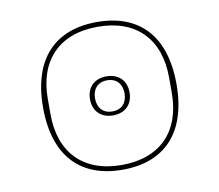

<svg xmlns="http://www.w3.org/2000/svg" viewBox="-67 -626 819 717"><g transform="rotate(-10 343.0 -268.0)"><path d="M343 12C501 12 596 -82 596 -268C596 -454 501 -548 343 -548C185 -548 90 -454 90 -268C90 -82 185 12 343 12ZM343 -194C388 -194 418 -222 418 -268C418 -314 388 -342 343 -342C298 -342 268 -314 268 -268C268 -222 298 -194 343 -194ZM343 -209C306 -209 287 -234 287 -268C287 -302 306 -327 343 -327C380 -327 399 -302 399 -268C399 -234 380 -209 343 -209ZM343 -6C195 -6 113 -95 113 -239V-297C113 -441 195 -530 343 -530C491 -530 573 -441 573 -297V-239C573 -95 491 -6 343 -6Z"/></g></svg>

Font: IBM Plex Sans Thai Looped Thin
Style: Regular
Weight: 100
Designer: Mike Abbink, Paul van der Laan, Pieter van Rosmalen, Ben Mitchell, Mark Frömberg
Foundry: Bold Monday
Version: Version 1.1